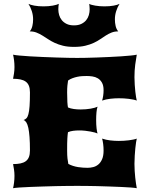

<svg xmlns="http://www.w3.org/2000/svg" viewBox="-20 -991 789 1011"><path d="M48.8 0Q51.8 -12.2 54 -29.5Q56.2 -46.9 56.2 -65.4Q56.2 -82.5 53.7 -98.9Q51.3 -115.2 48.8 -127Q70.8 -127 87.4 -130.4Q104 -133.8 115.2 -141.8Q126.5 -149.9 132.1 -163.8Q137.7 -177.7 137.7 -198.7Q137.7 -239.7 135.5 -269Q133.3 -298.3 129.2 -317.4Q125 -336.4 118.7 -346.4Q112.3 -356.4 104 -358.9Q112.8 -361.8 119.1 -368.2Q125.5 -374.5 129.6 -389.9Q133.8 -405.3 135.7 -432.4Q137.7 -459.5 137.7 -504.4Q137.7 -525.4 132.1 -539.3Q126.5 -553.2 115.2 -561.3Q104 -569.3 87.4 -572.8Q70.8 -576.2 48.8 -576.2Q51.3 -587.9 53.7 -604.2Q56.2 -620.6 56.2 -637.7Q56.2 -656.2 54 -673.6Q51.8 -690.9 48.8 -703.1Q58.6 -700.7 82.5 -698.5Q106.4 -696.3 138.2 -694.3Q169.9 -692.4 206.1 -690.9Q242.2 -689.5 276.6 -688.2Q311 -687 340.1 -686.5Q369.1 -686 386.7 -686Q404.3 -686 431.6 -686.5Q459 -687 490.5 -688.2Q522 -689.5 554.9 -690.9Q587.9 -692.4 616.9 -694.3Q646 -696.3 668.2 -698.5Q690.4 -700.7 700.2 -703.1Q696.3 -682.6 692.1 -651.1Q688 -619.6 688 -584.5Q688 -564 689.5 -544.2Q690.9 -524.4 692.6 -508.1Q694.3 -491.7 696.5 -479.5Q698.7 -467.3 700.2 -461.4Q692.9 -464.4 681.9 -466.6Q670.9 -468.8 658.2 -470.5Q645.5 -472.2 631.8 -472.9Q618.2 -473.6 605.5 -473.6Q583 -473.6 560.5 -470.9Q538.1 -468.3 517.6 -461.4Q521 -471.7 523.2 -486.3Q525.4 -501 525.4 -516.1Q525.4 -541 516.8 -555.9Q508.3 -570.8 495.1 -578.6Q481.9 -586.4 466.3 -588.6Q450.7 -590.8 436.5 -590.8Q425.3 -590.8 412.8 -590.1Q400.4 -589.4 387.5 -586.7Q374.5 -584 361.8 -579.3Q349.1 -574.7 338.4 -566.9Q336.4 -555.7 335 -541Q333.5 -526.4 333.5 -504.4Q333.5 -471.7 334.7 -453.4Q335.9 -435.1 337.9 -425.3Q351.1 -419.4 368.7 -417Q386.2 -414.6 404.8 -414.6Q432.6 -414.6 457.5 -418.9Q482.4 -423.3 493.7 -429.2Q489.7 -418.5 488 -399.4Q486.3 -380.4 486.3 -359.4Q486.3 -347.7 486.8 -336.2Q487.3 -324.7 488.5 -315.2Q489.7 -305.7 491 -298.6Q492.2 -291.5 493.7 -288.1Q489.3 -290.5 479.5 -293.2Q469.7 -295.9 456.8 -298.3Q443.8 -300.8 428.5 -302.5Q413.1 -304.2 397 -304.2Q380.4 -304.2 365.2 -302.2Q350.1 -300.3 337.9 -294.9Q336.9 -289.1 336.2 -281.5Q335.4 -273.9 334.7 -262.5Q334 -251 333.7 -235.4Q333.5 -219.7 333.5 -198.7Q333.5 -172.4 335.4 -156Q337.4 -139.6 339.8 -127.9Q351.6 -121.6 364.7 -117.4Q377.9 -113.3 391.4 -111.1Q404.8 -108.9 417.5 -108.2Q430.2 -107.4 441.4 -107.4Q455.6 -107.4 470.5 -111.1Q485.4 -114.7 497.6 -124.8Q509.8 -134.8 517.6 -152.6Q525.4 -170.4 525.4 -198.2Q525.4 -215.8 523.2 -232.9Q521 -250 517.6 -261.2Q538.1 -254.4 560.5 -251.7Q583 -249 605.5 -249Q618.2 -249 631.8 -249.8Q645.5 -250.5 658.2 -252.2Q670.9 -253.9 681.9 -256.1Q692.9 -258.3 700.2 -261.2Q698.7 -254.9 696.5 -241.7Q694.3 -228.5 692.6 -210.7Q690.9 -192.9 689.5 -171.6Q688 -150.4 688 -128.4Q688 -109.4 689.2 -91.1Q690.4 -72.8 692.1 -56.2Q693.8 -39.6 696 -25.1Q698.2 -10.7 700.2 0Q690.4 -2 668.2 -3.7Q646 -5.4 616.9 -6.6Q587.9 -7.8 554.9 -9Q522 -10.3 490.5 -11Q459 -11.7 431.6 -12Q404.3 -12.2 386.7 -12.2Q369.1 -12.2 340.1 -12Q311 -11.7 276.6 -11Q242.2 -10.3 206.1 -9Q169.9 -7.8 138.2 -6.6Q106.4 -5.4 82.5 -3.7Q58.6 -2 48.8 0ZM369.6 -744.1Q336.4 -744.1 311.8 -750.2Q287.1 -756.3 267.8 -765.4Q248.5 -774.4 232.9 -784.9Q217.3 -795.4 202.4 -804.4Q187.5 -813.5 171.9 -819.6Q156.2 -825.7 136.7 -825.7Q146.5 -837.4 150.4 -854Q154.3 -870.6 154.3 -889.2Q154.3 -911.1 147.5 -932.4Q140.6 -953.6 129.9 -970.7Q139.6 -965.3 160.6 -961.4Q181.6 -957.5 209.5 -957.5Q222.2 -957.5 234.6 -958.5Q247.1 -959.5 257.8 -961.4Q268.6 -963.4 276.9 -965.8Q285.2 -968.3 289.6 -970.7Q288.6 -963.9 287.8 -956.8Q287.1 -949.7 287.1 -941.9Q287.1 -926.8 291.5 -911.6Q295.9 -896.5 305.7 -884.5Q315.4 -872.6 331.1 -865Q346.7 -857.4 369.6 -857.4Q392.1 -857.4 408 -865Q423.8 -872.6 433.6 -884.5Q443.4 -896.5 447.8 -911.6Q452.1 -926.8 452.1 -941.9Q452.1 -949.2 451.4 -956.5Q450.7 -963.9 449.7 -970.7Q454.1 -967.8 462.4 -965.6Q470.7 -963.4 481.4 -961.4Q492.2 -959.5 504.6 -958.5Q517.1 -957.5 529.8 -957.5Q557.6 -957.5 578.6 -961.4Q599.6 -965.3 609.4 -970.7Q598.6 -953.6 591.8 -932.4Q585 -911.1 585 -889.2Q585 -870.6 588.9 -854Q592.8 -837.4 602.5 -825.7Q583 -825.7 567.6 -819.6Q552.2 -813.5 537.8 -804.4Q523.4 -795.4 508.3 -784.9Q493.2 -774.4 473.9 -765.4Q454.6 -756.3 429.2 -750.2Q403.8 -744.1 369.6 -744.1Z"/></svg>

Font: Arbutus
Style: Regular
Weight: 400
Designer: Karolina Lach
Foundry: Sorkin Type Co.
Version: Version 1.003